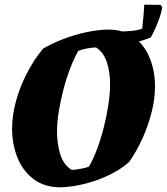

<svg xmlns="http://www.w3.org/2000/svg" viewBox="-20 -793 717 825"><path d="M241 12Q172 12 125.5 -22.5Q79 -57 55.5 -114.5Q32 -172 32 -240Q32 -298 49 -359.5Q66 -421 96 -479Q126 -537 165 -584Q204 -607 252.5 -625.5Q301 -644 350.5 -654.5Q400 -665 444 -666Q512 -666 556.5 -632.5Q601 -599 623.5 -543.5Q646 -488 646 -422Q646 -368 631.5 -310.5Q617 -253 592 -198Q567 -143 535 -97Q500 -66 451 -42Q402 -18 347.5 -4Q293 10 241 12ZM288 -63Q304 -63 328.5 -68Q353 -73 362 -77Q381 -109 397.5 -153.5Q414 -198 426.5 -248Q439 -298 446 -345.5Q453 -393 453 -431Q453 -484 439 -526Q425 -568 393 -589Q375 -589 352 -584.5Q329 -580 316 -574Q298 -542 281.5 -499Q265 -456 252.5 -408Q240 -360 232.5 -313.5Q225 -267 225 -229Q225 -174 239 -129.5Q253 -85 288 -63ZM502 -600 501 -658Q521 -658 547.5 -660.5Q574 -663 591 -670Q594 -697 596.5 -724.5Q599 -752 600 -773L670 -772L677 -763Q675 -744 666 -718Q657 -692 646 -668Q635 -644 628 -632Q596 -619 567.5 -612.5Q539 -606 502 -600Z"/></svg>

Font: Albura ExtraBold
Style: Italic
Weight: 758
Italic angle: -7°
Designer: Mercedes Jáuregui
Foundry: Omnibus-Type Team
Version: Version 1.000; ttfautohint (v1.8.3)